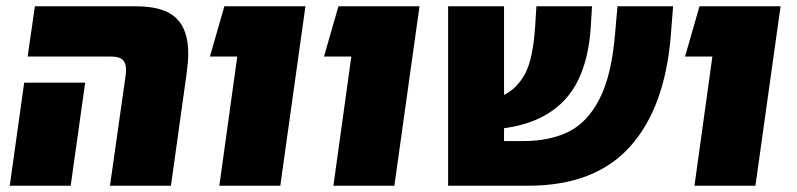

<svg xmlns="http://www.w3.org/2000/svg" viewBox="-20 -591 2535 611"><path d="M380 -352Q381 -358 381 -369Q381 -391 370 -401Q359 -411 334 -411H68L91 -571H412Q501 -571 540 -534Q579 -497 579 -421Q579 -396 574 -358L524 0H330ZM57 -328H251L205 0H11Z M735 -411H648L694 -571H952L872 0H678Z M1098 -411H1011L1057 -571H1315L1235 0H1041Z M2122 -571 2115 -482Q2097 -249 1985 -124.5Q1873 0 1661 0H1406V-571H1584V-289Q1625 -309 1650.5 -355.5Q1676 -402 1683 -507L1687 -571H1864L1860 -505Q1850 -355 1781 -277.5Q1712 -200 1584 -183V-142H1643Q1730 -142 1790 -172Q1850 -202 1888 -276.5Q1926 -351 1937 -480L1945 -571Z M2247 -411H2160L2206 -571H2464L2384 0H2190Z"/></svg>

Font: FiraGO Heavy
Style: Italic
Weight: 900
Italic angle: -8°
Designer: bBox Type GmbH
Foundry: bBox Type GmbH
Version: Version 1.001